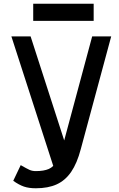

<svg xmlns="http://www.w3.org/2000/svg" viewBox="-20 -995 640 1029"><path d="M172 14Q135 14 108.5 5Q82 -4 51 -26L91 -110Q124 -91 138.5 -84.5Q153 -78 172 -78Q215 -78 241.5 -89.5Q268 -101 286 -134Q304 -167 321 -231L474 -800H576L413 -196Q393 -120 361.5 -74Q330 -28 284 -7Q238 14 172 14ZM285 -45 41 -800H144L351 -159ZM158 -883V-975H482V-883Z"/></svg>

Font: Victor Mono Thin
Style: Regular
Weight: 100
Monospace: yes
Designer: Rune Bjørnerås
Version: Version 1.561;gftools[0.9.30]